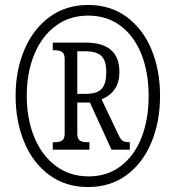

<svg xmlns="http://www.w3.org/2000/svg" viewBox="-20 -745 709 775"><path d="M43 -358Q43 -461 78.5 -544.5Q114 -628 180 -676.5Q246 -725 336 -725Q426 -725 491.5 -676.5Q557 -628 591.5 -545Q626 -462 626 -358Q626 -254 591 -170Q556 -86 490.5 -38Q425 10 335 10Q245 10 178.5 -39Q112 -88 77.5 -172Q43 -256 43 -358ZM580 -358Q580 -452 551 -525.5Q522 -599 467 -640.5Q412 -682 336 -682Q260 -682 204 -640Q148 -598 118 -524.5Q88 -451 88 -359Q88 -265 118.5 -191Q149 -117 205.5 -75Q262 -33 338 -33Q413 -33 468 -75Q523 -117 551.5 -190.5Q580 -264 580 -358ZM193 -171H203Q221 -171 231 -178Q241 -185 241 -206V-507Q241 -528 231 -535Q221 -542 203 -542H193V-573H326Q462 -573 462 -454Q462 -374 390 -344L460 -197Q468 -181 476 -176Q484 -171 504 -171V-141H430L343 -331H292V-206Q292 -185 302 -178Q312 -171 330 -171H341V-141H193ZM325 -366Q372 -366 390.5 -386.5Q409 -407 409 -453Q409 -500 389.5 -519Q370 -538 323 -538H292V-366Z"/></svg>

Font: Noto Serif Cond
Style: Regular
Weight: 400
Width: 3
Designer: Monotype Design Team
Foundry: Monotype Imaging Inc.
Version: Version 1.001